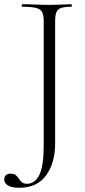

<svg xmlns="http://www.w3.org/2000/svg" viewBox="-63 -645 401 909"><path d="M275 -625Q277 -625 277 -619Q277 -613 275 -613Q242 -613 225.5 -607Q209 -601 203.5 -586Q198 -571 198 -542V34Q198 126 155.5 185Q113 244 27 244Q-7 244 -25 233Q-43 222 -43 206Q-43 192 -35 184.5Q-27 177 -14 177Q3 177 11.5 184Q20 191 26 200.5Q32 210 40.5 217.5Q49 225 65 225Q103 225 123.5 182.5Q144 140 144 43V-544Q144 -573 136.5 -587.5Q129 -602 107.5 -607.5Q86 -613 42 -613Q40 -613 40 -619Q40 -625 42 -625Q71 -625 103 -623.5Q135 -622 170 -622Q202 -622 228 -623.5Q254 -625 275 -625Z"/></svg>

Font: Cormorant Infant Light
Style: Regular
Weight: 300
Designer: Christian Thalmann (Catharsis Fonts)
Foundry: Catharsis Fonts
Version: Version 4.001